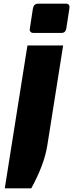

<svg xmlns="http://www.w3.org/2000/svg" viewBox="-20 -786 398 1043"><path d="M142 -630 159 -741Q164 -766 187 -766H339Q350 -766 354.5 -759Q359 -752 357 -741L340 -630Q335 -607 314 -607H162Q151 -607 145.5 -613.5Q140 -620 142 -630ZM129 -539H323L237 4Q221 107 150 237H6Z"/></svg>

Font: Exo Black
Style: Italic
Weight: 900
Italic angle: -9°
Designer: Natanael Gama
Foundry: Natanael Gama
Version: Version 1.500; ttfautohint (v1.6)